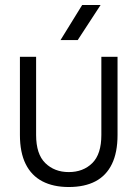

<svg xmlns="http://www.w3.org/2000/svg" viewBox="-20 -739 553 771"><path d="M256 12Q194 12 150 -11Q106 -34 83 -80.5Q60 -127 60 -197V-511H125V-197Q125 -120 162 -84Q199 -48 256 -48Q314 -48 350.5 -84Q387 -120 387 -197V-511H452V-197Q452 -127 429.5 -80.5Q407 -34 363.5 -11Q320 12 256 12ZM310 -719H384L292 -578H223Z"/></svg>

Font: TikTok Sans 24pt Light
Style: Regular
Weight: 300
Version: Version 4.000